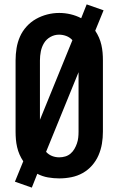

<svg xmlns="http://www.w3.org/2000/svg" viewBox="-20 -805 540 875"><path d="M125 50 48 23 86 -70Q76 -85 69 -101Q62 -117 58 -134.5Q54 -152 52.5 -169.5Q51 -187 51 -205V-530Q51 -558 55.5 -585.5Q60 -613 71 -638Q82 -663 101 -684Q120 -705 144 -718.5Q168 -732 195 -739Q222 -746 250 -746Q276 -746 301.5 -740Q327 -734 350 -722L375 -785L452 -758L414 -665Q424 -650 431 -634Q438 -618 442 -600.5Q446 -583 447.5 -565.5Q449 -548 449 -530V-205Q449 -177 444.5 -150Q440 -123 429 -97.5Q418 -72 399.5 -51Q381 -30 357 -16.5Q333 -3 305.5 2.5Q278 8 250 8Q224 8 198.5 3.5Q173 -1 150 -13ZM162 -259 310 -622Q298 -635 282 -641Q266 -647 249 -647Q228 -647 209.5 -636.5Q191 -626 180.5 -608.5Q170 -591 166 -570.5Q162 -550 162 -530ZM250 -88Q264 -88 277.5 -92Q291 -96 301.5 -105Q312 -114 319 -126Q326 -138 330.5 -151Q335 -164 336.5 -177.5Q338 -191 338 -205V-476L190 -113Q202 -100 217.5 -94Q233 -88 250 -88Z"/></svg>

Font: Iosevka SS08 Regular
Style: Bold
Weight: 700
Monospace: yes
Designer: Belleve Invis
Foundry: Belleve Invis
Version: Version 16.3.4; ttfautohint (v1.8.4)